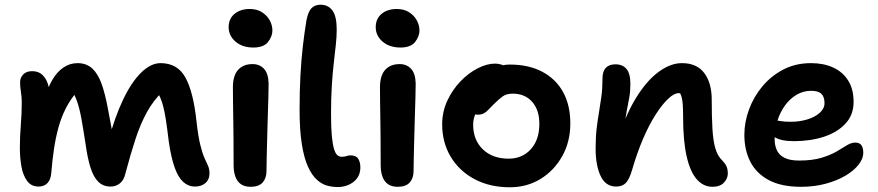

<svg xmlns="http://www.w3.org/2000/svg" viewBox="-20 -780 3712 812"><path d="M143 9Q112 9 94.5 -15Q77 -39 70.5 -76.5Q64 -114 64 -155Q64 -202 68 -251Q72 -300 72 -346Q72 -370 68.5 -391Q65 -412 65 -433Q65 -451 78 -465Q91 -479 116 -479Q142 -479 158 -464.5Q174 -450 182 -426.5Q190 -403 191 -373L167 -355Q180 -405 200 -440Q220 -475 247.5 -494Q275 -513 308 -513Q346 -513 370.5 -490Q395 -467 410 -424.5Q425 -382 436 -322Q446 -267 453 -231.5Q460 -196 466 -173L438 -182Q465 -284 500.5 -358.5Q536 -433 577 -473Q618 -513 659 -513Q731 -513 764.5 -451.5Q798 -390 811 -267Q818 -204 827 -167.5Q836 -131 845 -111.5Q854 -92 860 -78.5Q866 -65 866 -46Q866 -21 849 -6Q832 9 804 9Q777 9 755.5 -10Q734 -29 719 -70.5Q704 -112 694 -180Q687 -238 681.5 -273.5Q676 -309 670 -331Q664 -353 657.5 -368Q651 -383 641 -397L669 -394Q629 -356 601.5 -306Q574 -256 553 -192Q532 -128 510 -45Q504 -18 487 -4.5Q470 9 448 9Q416 9 395.5 -11.5Q375 -32 362.5 -72Q350 -112 342 -170Q332 -236 324 -279.5Q316 -323 305.5 -352.5Q295 -382 279 -405L304 -390Q278 -360 258.5 -322Q239 -284 227 -240Q215 -196 208 -148Q201 -100 197 -50Q195 -21 181 -6Q167 9 143 9Z M1040 10Q1015 10 999 -1Q983 -12 975.5 -33Q968 -54 968 -80Q968 -149 967.5 -197Q967 -245 966.5 -280.5Q966 -316 965.5 -347Q965 -378 965 -413Q965 -440 973 -461.5Q981 -483 1000 -496Q1019 -509 1048 -509Q1078 -509 1096.5 -489Q1115 -469 1116 -427Q1116 -406 1115 -369.5Q1114 -333 1112.5 -288Q1111 -243 1110 -198.5Q1109 -154 1108 -116Q1107 -78 1107 -56Q1107 -27 1091 -8.5Q1075 10 1040 10ZM1052 -579Q1005 -579 976 -604Q947 -629 947 -665Q947 -701 972 -721.5Q997 -742 1036 -742Q1067 -742 1088.5 -728Q1110 -714 1121 -693.5Q1132 -673 1132 -651Q1132 -626 1113.5 -602.5Q1095 -579 1052 -579Z M1407 11Q1386 11 1363.5 5Q1341 -1 1320 -20Q1299 -39 1282.5 -75Q1266 -111 1256.5 -170Q1247 -229 1247 -317Q1247 -396 1250.5 -460.5Q1254 -525 1260.5 -582Q1267 -639 1276 -694Q1283 -730 1297 -745Q1311 -760 1336 -760Q1368 -760 1386 -735.5Q1404 -711 1404 -655Q1404 -626 1400.5 -592.5Q1397 -559 1392 -517Q1387 -475 1383.5 -421.5Q1380 -368 1380 -297Q1380 -239 1383.5 -203.5Q1387 -168 1393 -149Q1399 -130 1407 -123.5Q1415 -117 1424 -117Q1434 -117 1440 -118.5Q1446 -120 1451 -121.5Q1456 -123 1462 -123Q1486 -123 1495 -108.5Q1504 -94 1504 -72Q1504 -34 1476 -11.5Q1448 11 1407 11Z M1662 10Q1637 10 1621 -1Q1605 -12 1597.5 -33Q1590 -54 1590 -80Q1590 -149 1589.5 -197Q1589 -245 1588.5 -280.5Q1588 -316 1587.5 -347Q1587 -378 1587 -413Q1587 -440 1595 -461.5Q1603 -483 1622 -496Q1641 -509 1670 -509Q1700 -509 1718.5 -489Q1737 -469 1738 -427Q1738 -406 1737 -369.5Q1736 -333 1734.5 -288Q1733 -243 1732 -198.5Q1731 -154 1730 -116Q1729 -78 1729 -56Q1729 -27 1713 -8.5Q1697 10 1662 10ZM1674 -579Q1627 -579 1598 -604Q1569 -629 1569 -665Q1569 -701 1594 -721.5Q1619 -742 1658 -742Q1689 -742 1710.5 -728Q1732 -714 1743 -693.5Q1754 -673 1754 -651Q1754 -626 1735.5 -602.5Q1717 -579 1674 -579Z M2136 12Q2052 12 1987.5 -22Q1923 -56 1886.5 -116.5Q1850 -177 1850 -254Q1850 -307 1871.5 -353.5Q1893 -400 1927 -435.5Q1961 -471 2000 -491Q2039 -511 2074 -511Q2089 -511 2101.5 -506.5Q2114 -502 2122 -492Q2130 -482 2130 -465Q2130 -435 2117.5 -411.5Q2105 -388 2066 -373Q2041 -360 2022 -342Q2003 -324 1992 -301Q1981 -278 1981 -253Q1981 -188 2022 -148.5Q2063 -109 2131 -109Q2189 -109 2225 -149Q2261 -189 2261 -256Q2261 -315 2230.5 -349.5Q2200 -384 2148 -384Q2122 -384 2105.5 -372Q2089 -360 2069 -340Q2054 -325 2044.5 -315Q2035 -305 2025 -300Q2015 -295 2000 -295Q1984 -295 1972 -307Q1960 -319 1960 -352Q1960 -379 1975 -406.5Q1990 -434 2015.5 -456.5Q2041 -479 2072 -493Q2103 -507 2136 -507Q2216 -507 2273.5 -476.5Q2331 -446 2361.5 -390.5Q2392 -335 2392 -258Q2392 -181 2358 -120Q2324 -59 2266.5 -23.5Q2209 12 2136 12Z M2993 10Q2955 10 2927 -21.5Q2899 -53 2884 -118.5Q2869 -184 2869 -285Q2869 -317 2867.5 -338Q2866 -359 2862 -372Q2858 -385 2850.5 -394Q2843 -403 2831 -411Q2855 -411 2871.5 -406.5Q2888 -402 2896 -388.5Q2904 -375 2903 -349Q2887 -370 2875.5 -378Q2864 -386 2850 -386Q2831 -386 2806 -362.5Q2781 -339 2753.5 -296.5Q2726 -254 2700.5 -195Q2675 -136 2654 -64Q2642 -22 2627 -6.5Q2612 9 2586 9Q2541 9 2520 -36Q2499 -81 2499 -151Q2499 -201 2503.5 -238Q2508 -275 2513.5 -307Q2519 -339 2523.5 -372.5Q2528 -406 2528 -448Q2528 -478 2542 -493Q2556 -508 2583 -508Q2613 -508 2629.5 -488.5Q2646 -469 2646 -425Q2646 -394 2641.5 -368.5Q2637 -343 2631 -313.5Q2625 -284 2621 -243.5Q2617 -203 2619 -144L2588 -174Q2622 -287 2667.5 -362Q2713 -437 2764 -475Q2815 -513 2864 -513Q2927 -513 2958.5 -471Q2990 -429 2990 -359Q2990 -286 2993 -235Q2996 -184 3005.5 -152Q3015 -120 3034 -102Q3046 -90 3052 -77.5Q3058 -65 3058 -46Q3058 -25 3041.5 -7.5Q3025 10 2993 10Z M3368 10Q3284 10 3231 -18.5Q3178 -47 3153 -96.5Q3128 -146 3128 -210Q3128 -263 3147.5 -316.5Q3167 -370 3204 -414.5Q3241 -459 3293 -486Q3345 -513 3410 -513Q3463 -513 3503.5 -494.5Q3544 -476 3567 -439.5Q3590 -403 3590 -349Q3590 -294 3555.5 -257Q3521 -220 3464 -201.5Q3407 -183 3337 -183Q3281 -183 3253.5 -201.5Q3226 -220 3226 -244Q3226 -258 3232.5 -264.5Q3239 -271 3254 -271Q3265 -271 3280.5 -268Q3296 -265 3324 -265Q3362 -265 3394.5 -275Q3427 -285 3447 -303Q3467 -321 3467 -344Q3467 -370 3454 -383Q3441 -396 3410 -396Q3377 -396 3348.5 -379Q3320 -362 3299.5 -333.5Q3279 -305 3267.5 -268.5Q3256 -232 3256 -193Q3256 -165 3265.5 -144.5Q3275 -124 3298 -112.5Q3321 -101 3359 -101Q3415 -101 3453.5 -112.5Q3492 -124 3517.5 -139Q3543 -154 3561.5 -165.5Q3580 -177 3597 -177Q3615 -177 3623 -166Q3631 -155 3631 -133Q3631 -109 3611 -83.5Q3591 -58 3555.5 -37Q3520 -16 3472 -3Q3424 10 3368 10Z"/></svg>

Font: Shantell Sans SemiBold
Style: Regular
Weight: 600
Designer: Stephen Nixon, Anya Danilova, Shantell Martin
Foundry: Arrow Type
Version: Version 1.011;[c5ecc13dd]